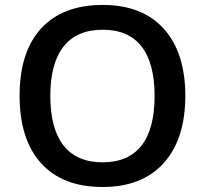

<svg xmlns="http://www.w3.org/2000/svg" viewBox="-20 -745 827 775"><path d="M728 -357.9Q728 -183.6 640.9 -86.9Q553.7 9.8 394 9.8Q232.4 9.8 145.8 -86.2Q59.1 -182.1 59.1 -358.9Q59.1 -535.6 146.2 -630.4Q233.4 -725.1 395 -725.1Q554.2 -725.1 641.1 -628.9Q728 -532.7 728 -357.9ZM183.1 -357.9Q183.1 -226.1 236.3 -158Q289.6 -89.8 394 -89.8Q498 -89.8 551 -157.2Q604 -224.6 604 -357.9Q604 -489.3 551.5 -557.1Q499 -625 395 -625Q290 -625 236.6 -557.1Q183.1 -489.3 183.1 -357.9Z"/></svg>

Font: f1_46825          
Style: Regular
Weight: 600
Foundry: Ascender Corporation
Version: Version 1.10